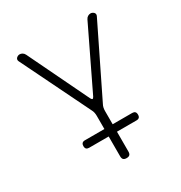

<svg xmlns="http://www.w3.org/2000/svg" viewBox="-175 -687 949 1004"><g transform="rotate(-30 300.0 -185.0)"><path d="M300 190Q287 190 281 184Q275 178 275 165V45H157Q146 45 140.5 39.5Q135 34 135 23Q135 12 140.5 6Q146 0 157 0H275V-80Q275 -90 273 -99.5Q271 -109 266 -118L64 -531Q61 -537 62 -542.5Q63 -548 66.5 -551.5Q70 -555 75 -557.5Q80 -560 86 -560Q94 -560 102 -555.5Q110 -551 115 -541L291 -176Q296 -167 300 -167Q304 -167 309 -176L485 -541Q490 -551 498 -555.5Q506 -560 514 -560Q520 -560 525 -557.5Q530 -555 533.5 -551.5Q537 -548 538 -542.5Q539 -537 536 -531L334 -118Q329 -109 327 -99.5Q325 -90 325 -80V0H443Q454 0 459.5 5.5Q465 11 465 23Q465 34 459.5 39.5Q454 45 443 45H325V165Q325 178 319 184Q313 190 300 190Z"/></g></svg>

Font: Maple Mono NL Thin
Style: Regular
Weight: 250
Monospace: yes
Designer: subframe7536
Version: Version 7.000